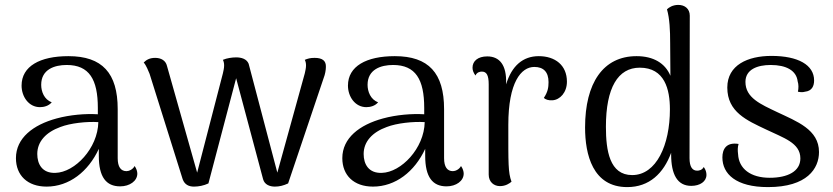

<svg xmlns="http://www.w3.org/2000/svg" viewBox="-20 -750 3396 783"><path d="M529 -73C522 -59 506 -52 496 -52C473 -52 460 -69 460 -105V-305C460 -452 397 -521 259 -521C143 -521 68 -480 68 -401C68 -356 97 -313 143 -313C159 -313 179 -318 191 -333C160 -344 148 -377 148 -404C148 -467 202 -485 252 -485C344 -485 379 -426 379 -310V-284C328 -287 266 -282 211 -267C115 -241 45 -187 45 -105C45 -35 92 11 170 11C262 11 340 -50 383 -143V-114C383 -28 413 10 470 10C509 10 540 -12 540 -42C540 -50 537 -62 529 -73ZM206 -45C152 -43 132 -81 132 -122C132 -173 168 -211 226 -232C267 -248 334 -255 381 -252C379 -145 285 -47 206 -45Z M771 11C790 11 811 7 830 -2L943 -431L1053 -19C1059 3 1080 11 1101 11C1119 11 1136 7 1155 -2L1300 -432C1306 -447 1309 -465 1309 -477C1310 -502 1295 -514 1263 -514C1245 -514 1235 -511 1223 -506C1226 -500 1228 -493 1228 -483C1228 -472 1225 -461 1223 -451L1111 -46L994 -490C986 -510 964 -516 943 -516C927 -516 905 -513 889 -506C892 -500 894 -493 894 -483C894 -472 891 -460 889 -451L784 -46L661 -481C656 -503 637 -514 613 -514C589 -514 576 -505 566 -495C577 -483 585 -460 590 -449L725 -19C733 3 750 11 771 11Z M1860 -73C1853 -59 1837 -52 1827 -52C1804 -52 1791 -69 1791 -105V-305C1791 -452 1728 -521 1590 -521C1474 -521 1399 -480 1399 -401C1399 -356 1428 -313 1474 -313C1490 -313 1510 -318 1522 -333C1491 -344 1479 -377 1479 -404C1479 -467 1533 -485 1583 -485C1675 -485 1710 -426 1710 -310V-284C1659 -287 1597 -282 1542 -267C1446 -241 1376 -187 1376 -105C1376 -35 1423 11 1501 11C1593 11 1671 -50 1714 -143V-114C1714 -28 1744 10 1801 10C1840 10 1871 -12 1871 -42C1871 -50 1868 -62 1860 -73ZM1537 -45C1483 -43 1463 -81 1463 -122C1463 -173 1499 -211 1557 -232C1598 -248 1665 -255 1712 -252C1710 -145 1616 -47 1537 -45Z M2177 -521C2113 -521 2067 -482 2044 -406V-411C2046 -484 2018 -520 1967 -520C1929 -520 1907 -501 1907 -474C1907 -463 1911 -453 1919 -442C1925 -456 1938 -458 1945 -458C1964 -458 1973 -444 1973 -406V-38C1973 -8 1994 9 2019 9C2042 9 2058 -2 2066 -9C2052 -47 2053 -82 2053 -241C2053 -414 2105 -477 2159 -477C2196 -477 2217 -457 2217 -415C2217 -393 2214 -375 2198 -351C2204 -344 2217 -340 2233 -341C2264 -343 2292 -373 2292 -417C2292 -484 2244 -521 2177 -521Z M2850 -69C2843 -56 2831 -54 2823 -54C2804 -54 2792 -69 2792 -105L2793 -686C2793 -714 2773 -730 2746 -730C2723 -730 2707 -719 2700 -712C2711 -674 2713 -625 2713 -575L2714 -441C2693 -492 2645 -521 2576 -521C2440 -521 2366 -412 2366 -230C2366 -120 2397 13 2538 13C2628 13 2686 -43 2717 -127V-120C2717 -39 2742 8 2799 8C2835 8 2861 -10 2861 -37C2861 -47 2858 -58 2850 -69ZM2558 -36C2466 -36 2451 -136 2451 -233C2451 -392 2500 -474 2589 -474C2691 -474 2712 -385 2712 -304C2712 -159 2657 -36 2558 -36Z M3112 13C3272 13 3320 -63 3320 -130C3320 -222 3229 -255 3149 -293C3082 -325 3020 -351 3020 -416C3020 -467 3069 -485 3123 -485C3187 -485 3228 -462 3233 -418C3237 -406 3237 -390 3234 -376C3244 -374 3253 -373 3263 -376C3291 -379 3300 -399 3300 -422C3300 -485 3235 -522 3126 -522C3030 -522 2946 -485 2946 -393C2946 -293 3026 -259 3104 -222C3174 -188 3244 -168 3244 -104C3244 -51 3192 -25 3119 -25C3041 -25 2993 -62 2990 -121C2988 -137 2988 -149 2992 -163C2942 -171 2926 -142 2926 -108C2926 -41 2981 13 3112 13Z"/></svg>

Font: Arima Koshi
Style: Regular
Weight: 400
Designer: Joana Correia and Natanael Gama
Foundry: NDISCOVER
Version: Version 1.019;PS 001.019;hotconv 1.0.88;makeotf.lib2.5.64775